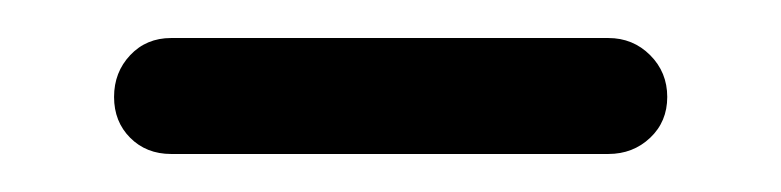

<svg xmlns="http://www.w3.org/2000/svg" viewBox="-20 -678 411 101"><path d="M70 -597Q57 -597 48.5 -605.5Q40 -614 40 -627Q40 -640 48.5 -649Q57 -658 70 -658H300Q313 -658 322 -649Q331 -640 331 -627Q331 -614 322 -605.5Q313 -597 300 -597Z"/></svg>

Font: National Park Light
Style: Regular
Weight: 300
Designer: Andrea Herstowski, Ben Hoepner
Version: Version 1.009